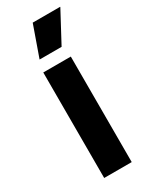

<svg xmlns="http://www.w3.org/2000/svg" viewBox="-182 -729 612 773"><g transform="rotate(-30 124.0 -343.0)"><path d="M185 0H57V-490.5H185ZM70.5 -544 120.5 -685.5H248V-684L172.5 -543H70.5Z"/></g></svg>

Font: Anek Kannada Medium SemiBold
Style: Regular
Weight: 600
Version: Version 1.003